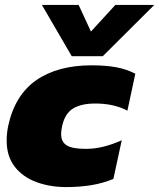

<svg xmlns="http://www.w3.org/2000/svg" viewBox="-20 -749 646 779"><path d="M271 -521 150 -729H299L349 -621L448 -729H606L397 -521ZM248 10Q182 10 127 -10.5Q72 -31 39.5 -73Q7 -115 7 -179Q7 -207 13 -237Q40 -363 127 -423.5Q214 -484 352 -484Q407 -484 449.5 -476.5Q492 -469 529 -450L497 -300Q442 -329 367 -329Q309 -329 276 -308.5Q243 -288 232 -237Q230 -228 229 -220Q228 -212 228 -205Q228 -173 251 -159Q274 -145 329 -145Q365 -145 402 -154.5Q439 -164 474 -180L440 -23Q396 -5 349 2.5Q302 10 248 10Z"/></svg>

Font: Kanit ExtraBold
Style: Italic
Weight: 800
Italic angle: -12°
Designer: Katatrad Team
Foundry: CadsonDemak
Version: Version 2.000; ttfautohint (v1.8.3)